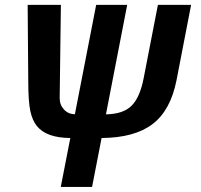

<svg xmlns="http://www.w3.org/2000/svg" viewBox="-20 -548 813 776"><path d="M408.2 -85.9Q477.5 -86.9 511.5 -120.4Q545.4 -153.8 560.5 -231.4L618.2 -528.3H752.4L693.4 -223.6Q669.4 -102.1 596.7 -46.6Q523.9 8.8 390.6 9.8L352.1 207.5H225.6L264.2 9.8Q214.8 9.3 181.9 -2.7Q148.9 -14.6 129.9 -37.6Q110.8 -60.5 102.5 -99.4Q94.2 -138.2 94.2 -223.6L91.8 -528.3H226.1L221.2 -151.4Q221.2 -124 238.8 -105.2Q256.3 -86.4 282.7 -86.4L368.7 -528.3H494.1Z"/></svg>

Font: Liberation Sans
Style: Bold Italic
Weight: 700
Italic angle: -12°
Designer: Steve Matteson
Foundry: Ascender Corporation
Version: Version 2.1.5